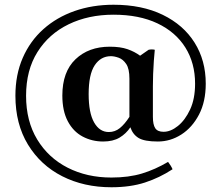

<svg xmlns="http://www.w3.org/2000/svg" viewBox="-20 -605 936 810"><path d="M646 -8 670 -49Q700 -49 730.5 -73.5Q761 -98 782 -143Q803 -188 803 -252Q803 -339 762 -404.5Q721 -470 644 -506.5Q567 -543 459 -543Q353 -543 269.5 -502.5Q186 -462 138 -385.5Q90 -309 90 -201Q90 -94 137 -16.5Q184 61 265.5 102.5Q347 144 450 144Q523 144 579 127Q635 110 689 78Q695 86 699.5 93Q704 100 708 109Q653 145 591.5 165Q530 185 450 185Q334 185 242.5 138.5Q151 92 98 5Q45 -82 45 -201Q45 -290 76 -361Q107 -432 163 -482Q219 -532 294.5 -558.5Q370 -585 459 -585Q579 -585 666.5 -542.5Q754 -500 801 -425Q848 -350 848 -252Q848 -176 819.5 -121.5Q791 -67 745 -37.5Q699 -8 646 -8ZM670 -49 646 -8Q589 -8 564.5 -23Q540 -38 530 -68Q512 -41 484.5 -24.5Q457 -8 415 -8Q368 -8 328.5 -29Q289 -50 266 -93.5Q243 -137 243 -202Q243 -302 298.5 -355Q354 -408 443 -408Q488 -408 518 -397.5Q548 -387 571 -370L607 -395Q621 -398 633 -395Q631 -376 629 -348.5Q627 -321 626 -292.5Q625 -264 625 -241V-112Q625 -79 635 -64Q645 -49 670 -49ZM439 -48Q465 -48 485.5 -64.5Q506 -81 526 -112V-273Q526 -315 512.5 -335Q499 -355 480.5 -361.5Q462 -368 448 -368Q405 -368 379.5 -329.5Q354 -291 354 -208Q354 -129 377 -88.5Q400 -48 439 -48Z"/></svg>

Font: Poltawski Nowy SemiBold
Style: Regular
Weight: 600
Version: Version 1.001;gftools[0.9.25]